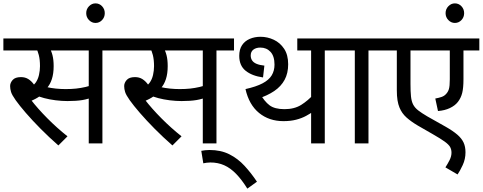

<svg xmlns="http://www.w3.org/2000/svg" viewBox="-20 -850 2861 1138"><path d="M245 -551 273 -566Q284 -550 291 -523Q298 -496 298 -458Q298 -414 287.5 -381.5Q277 -349 258 -328L257 -319Q239 -296 214.5 -279Q190 -262 159 -250L163 -259Q204 -206 260.5 -149Q317 -92 380 -42L326 12Q270 -37 220.5 -87Q171 -137 133 -181Q95 -225 73 -256Q51 -287 45.5 -305Q40 -323 40 -340Q40 -359 55 -376Q70 -393 104 -393Q129 -393 147.5 -381.5Q166 -370 181 -349.5Q196 -329 209 -300L148 -331Q176 -339 190.5 -359Q205 -379 211 -405.5Q217 -432 217 -458Q217 -496 210 -523.5Q203 -551 194 -564L237 -551H0V-622H417V-551ZM587 -551V0H506V-551H396V-622H691V-551ZM369 -322Q403 -322 431 -325Q459 -328 487 -334.5Q515 -341 547 -353V-280Q504 -263 468.5 -257Q433 -251 380 -251Q347 -251 310.5 -255.5Q274 -260 242 -268.5Q210 -277 190 -287L210 -347Q230 -340 256 -334Q282 -328 311 -325Q340 -322 369 -322Z M491 -772Q491 -796 507.5 -813Q524 -830 546 -830Q569 -830 585 -813Q601 -796 601 -772Q601 -748 585 -731Q569 -714 546 -714Q524 -714 507.5 -731Q491 -748 491 -772Z M921 -551 949 -566Q960 -550 967 -523Q974 -496 974 -458Q974 -414 963.5 -381.5Q953 -349 934 -328L933 -319Q915 -296 890.5 -279Q866 -262 835 -250L839 -259Q880 -206 936.5 -149Q993 -92 1056 -42L1002 12Q946 -37 896.5 -87Q847 -137 809 -181Q771 -225 749 -256Q727 -287 721.5 -305Q716 -323 716 -340Q716 -359 731 -376Q746 -393 780 -393Q805 -393 823.5 -381.5Q842 -370 857 -349.5Q872 -329 885 -300L824 -331Q852 -339 866.5 -359Q881 -379 887 -405.5Q893 -432 893 -458Q893 -496 886 -523.5Q879 -551 870 -564L913 -551H676V-622H1093V-551ZM1263 -551V0H1182V-551H1072V-622H1367V-551ZM1045 -322Q1079 -322 1107 -325Q1135 -328 1163 -334.5Q1191 -341 1223 -353V-280Q1180 -263 1144.5 -257Q1109 -251 1056 -251Q1023 -251 986.5 -255.5Q950 -260 918 -268.5Q886 -277 866 -287L886 -347Q906 -340 932 -334Q958 -328 987 -325Q1016 -322 1045 -322Z M1173 44Q1184 42 1196 40.5Q1208 39 1221 39Q1289 39 1339.5 64.5Q1390 90 1429.5 133Q1469 176 1503 227L1446 268Q1413 215 1379.5 180.5Q1346 146 1309 129.5Q1272 113 1227 113Q1215 113 1204.5 114.5Q1194 116 1185 118Z M1824 -216 1839 -191Q1820 -177 1794 -163Q1768 -149 1735 -140.5Q1702 -132 1660 -132Q1575 -132 1515.5 -180.5Q1456 -229 1435 -322Q1498 -336 1536 -356Q1574 -376 1590.5 -403.5Q1607 -431 1607 -467Q1607 -517 1583.5 -542.5Q1560 -568 1523 -568Q1498 -568 1482 -556Q1466 -544 1466 -521Q1466 -504 1474.5 -491.5Q1483 -479 1501 -471.5Q1519 -464 1547 -461L1539 -391Q1474 -400 1436 -430.5Q1398 -461 1398 -519Q1398 -557 1414.5 -582Q1431 -607 1460 -619.5Q1489 -632 1524 -632Q1565 -632 1602.5 -614.5Q1640 -597 1664 -561Q1688 -525 1688 -469Q1688 -416 1667 -377Q1646 -338 1605.5 -310.5Q1565 -283 1506 -264L1520 -297Q1547 -249 1577.5 -226Q1608 -203 1666 -203Q1725 -203 1765.5 -228.5Q1806 -254 1841 -293L1824 -239V-551H1742V-622H2008V-551H1905V0H1824Z M2164 -551V0H2083V-551H1994V-622H2267V-551Z M2821 -551H2727V-380Q2727 -329 2719.5 -299Q2712 -269 2694 -246Q2677 -224 2646.5 -209.5Q2616 -195 2576 -192L2560 -266Q2582 -270 2597.5 -275.5Q2613 -281 2623 -292Q2635 -304 2640.5 -321.5Q2646 -339 2646 -380V-551H2413V-353Q2413 -307 2416 -278Q2419 -249 2429 -230Q2439 -211 2459 -195.5Q2479 -180 2513 -160L2623 -98Q2665 -74 2690.5 -52Q2716 -30 2727.5 -5.5Q2739 19 2739 53Q2739 93 2722.5 128.5Q2706 164 2692 184L2620 142Q2633 122 2644.5 99.5Q2656 77 2656 55Q2656 36 2648 21.5Q2640 7 2616 -10.5Q2592 -28 2543 -56L2456 -106Q2417 -129 2389.5 -153.5Q2362 -178 2348 -212Q2340 -231 2336 -256Q2332 -281 2332 -316V-551H2253V-622H2821Z M2621 -772Q2621 -796 2637.5 -813Q2654 -830 2676 -830Q2699 -830 2715 -813Q2731 -796 2731 -772Q2731 -748 2715 -731Q2699 -714 2676 -714Q2654 -714 2637.5 -731Q2621 -748 2621 -772Z"/></svg>

Font: Noto Sans Ambassadori
Style: Regular
Weight: 400
Designer: Monotype Design Team
Foundry: Monotype Imaging Inc.
Version: Version 2.013